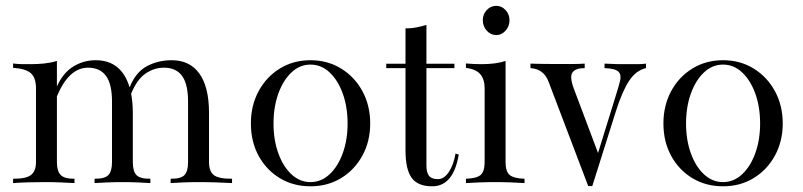

<svg xmlns="http://www.w3.org/2000/svg" viewBox="-20 -636 2790 667"><path d="M25.4 0V-15.1Q70.8 -14.6 87.9 -28.3Q105 -42 105 -73.2V-329.6Q105 -365.7 87.2 -381.6Q69.3 -397.5 25.4 -400.4V-415.5Q39.1 -413.6 54.2 -413.3Q69.3 -413.1 85.4 -413.1Q110.8 -413.1 134 -415.5Q157.2 -418 177.7 -424.3V-335.4Q198.7 -382.8 234.4 -404.8Q270 -426.8 312.5 -426.8Q401.9 -426.8 430.2 -332.5Q451.7 -385.7 490.5 -406.2Q529.3 -426.8 576.7 -426.8Q639.2 -426.8 672.6 -380.4Q706.1 -334 706.1 -243.7V-73.2Q706.1 -40.5 723.1 -27.6Q740.2 -14.6 786.1 -15.1V0Q769.5 -1 735.8 -2.2Q702.1 -3.4 670.4 -3.4Q641.6 -3.4 614 -2.2Q586.4 -1 572.8 0V-15.1Q607.9 -14.6 620.6 -27.6Q633.3 -40.5 633.3 -73.2V-283.2Q633.3 -344.2 612.3 -372.6Q591.3 -400.9 549.8 -400.9Q515.6 -400.9 485.8 -380.6Q456.1 -360.4 435.5 -310.5Q441.4 -280.3 441.4 -243.7V-73.2Q441.4 -40.5 454.3 -27.6Q467.3 -14.6 502.4 -15.1V0Q488.8 -1 460.9 -2.2Q433.1 -3.4 405.8 -3.4Q377.4 -3.4 349.9 -2.2Q322.3 -1 308.6 0V-15.1Q343.3 -14.6 356.2 -27.6Q369.1 -40.5 369.1 -73.2V-283.2Q369.1 -344.2 348.1 -372.6Q327.1 -400.9 285.6 -400.9Q219.2 -400.9 177.7 -301.3V-73.2Q177.7 -42 190.7 -28.3Q203.6 -14.6 238.8 -15.1V0Q217.8 -1 192.9 -2.2Q168 -3.4 140.6 -3.4Q112.3 -3.4 82.5 -2.7Q52.7 -2 25.4 0Z M1058.6 11.2Q999.5 11.2 952.6 -16.8Q905.8 -44.9 878.7 -94.2Q851.6 -143.6 851.6 -207Q851.6 -269.5 878.4 -319.3Q905.3 -369.1 952.1 -397.9Q999 -426.8 1058.6 -426.8Q1118.2 -426.8 1165 -397.9Q1211.9 -369.1 1239 -319.3Q1266.1 -269.5 1266.1 -207Q1266.1 -145 1239 -95.5Q1211.9 -45.9 1165 -17.3Q1118.2 11.2 1058.6 11.2ZM1058.6 -3.4Q1096.2 -3.4 1125.2 -30.8Q1154.3 -58.1 1170.9 -104.2Q1187.5 -150.4 1187.5 -207Q1187.5 -264.2 1170.9 -310.5Q1154.3 -356.9 1125.2 -384.3Q1096.2 -411.6 1058.6 -411.6Q1021.5 -411.6 992.4 -384.3Q963.4 -356.9 946.8 -310.5Q930.2 -264.2 930.2 -207Q930.2 -149.9 946.8 -103.8Q963.4 -57.6 992.4 -30.5Q1021.5 -3.4 1058.6 -3.4Z M1481.4 11.2Q1431.6 11.2 1410.2 -18.1Q1388.7 -47.4 1388.7 -113.8V-399.4H1321.8V-414.6H1388.7V-537.6Q1407.7 -537.1 1426.3 -540.8Q1444.8 -544.4 1461.4 -549.3V-414.6H1558.6V-399.4H1461.4V-60.5Q1461.4 -36.6 1470.5 -25.1Q1479.5 -13.7 1501.5 -13.7Q1522.9 -13.7 1539.6 -39.1Q1556.2 -64.5 1562.5 -102.5L1573.7 -99.1Q1555.2 11.2 1481.4 11.2Z M1598.6 0V-15.1Q1634.8 -16.1 1649.2 -27.8Q1663.6 -39.6 1663.6 -73.2V-329.6Q1663.6 -359.9 1648.9 -377.7Q1634.3 -395.5 1598.6 -400.4V-415.5Q1614.3 -414.1 1627.7 -413.6Q1641.1 -413.1 1653.3 -413.1Q1703.1 -413.1 1736.3 -424.3V-73.2Q1736.3 -39.6 1751 -27.8Q1765.6 -16.1 1802.2 -15.1V0Q1787.6 -1 1758.5 -2.2Q1729.5 -3.4 1700.7 -3.4Q1671.9 -3.4 1642.6 -2.2Q1613.3 -1 1598.6 0ZM1704.1 -514.2Q1684.6 -514.2 1670.9 -529.5Q1657.2 -544.9 1657.2 -565.4Q1657.2 -586.4 1670.9 -601.1Q1684.6 -615.7 1704.1 -615.7Q1722.7 -615.7 1736.3 -601.1Q1750 -586.4 1750 -565.4Q1750 -544.9 1736.3 -529.5Q1722.7 -514.2 1704.1 -514.2Z M2037.6 10.3H2023.4L1885.7 -352.1Q1869.1 -396.5 1822.8 -399.4V-415Q1839.8 -414.6 1858.4 -414.1Q1877 -413.6 1906.7 -413.6Q1946.3 -413.6 1967.3 -413.6Q1988.3 -413.6 2011.2 -415V-399.4Q1979.5 -399.4 1968.8 -384.5Q1958 -369.6 1973.6 -327.6L2057.6 -104.5L2120.1 -306.6Q2129.4 -335.9 2134.3 -356Q2139.2 -376 2128.4 -387Q2117.7 -397.9 2080.1 -399.4V-415Q2110.4 -413.6 2123.5 -413.3Q2136.7 -413.1 2156.2 -413.1Q2177.2 -413.1 2194.3 -413.1Q2211.4 -413.1 2224.1 -415V-399.4Q2188.5 -391.1 2164.6 -353.8Q2140.6 -316.4 2119.1 -248Z M2491.7 11.2Q2432.6 11.2 2385.7 -16.8Q2338.9 -44.9 2311.8 -94.2Q2284.7 -143.6 2284.7 -207Q2284.7 -269.5 2311.5 -319.3Q2338.4 -369.1 2385.3 -397.9Q2432.1 -426.8 2491.7 -426.8Q2551.3 -426.8 2598.1 -397.9Q2645 -369.1 2672.1 -319.3Q2699.2 -269.5 2699.2 -207Q2699.2 -145 2672.1 -95.5Q2645 -45.9 2598.1 -17.3Q2551.3 11.2 2491.7 11.2ZM2491.7 -3.4Q2529.3 -3.4 2558.3 -30.8Q2587.4 -58.1 2604 -104.2Q2620.6 -150.4 2620.6 -207Q2620.6 -264.2 2604 -310.5Q2587.4 -356.9 2558.3 -384.3Q2529.3 -411.6 2491.7 -411.6Q2454.6 -411.6 2425.5 -384.3Q2396.5 -356.9 2379.9 -310.5Q2363.3 -264.2 2363.3 -207Q2363.3 -149.9 2379.9 -103.8Q2396.5 -57.6 2425.5 -30.5Q2454.6 -3.4 2491.7 -3.4Z"/></svg>

Font: Bacasime Antique
Style: Regular
Weight: 400
Designer: The DocRepair Project, Claus Eggers Sørensen
Foundry: Google
Version: Version 2.000